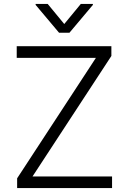

<svg xmlns="http://www.w3.org/2000/svg" viewBox="-20 -964 658 984"><path d="M67.8 0V-50.1L471.6 -667.6H65.7V-727.3H550.8V-677.2L146.7 -59.7H554.3V0ZM224.4 -943.9 309.3 -840.9 394.2 -943.9H456V-938.9L335.9 -796.2H282.7L162.6 -938.9V-943.9Z"/></svg>

Font: Inter Zeller Light
Style: Regular
Weight: 300
Designer: Rasmus Andersson; Joe Bland
Foundry: zeller
Version: Version 3.015;git-dec3a8cb1